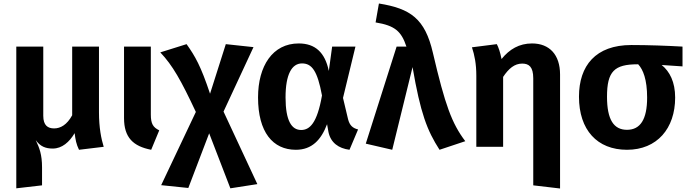

<svg xmlns="http://www.w3.org/2000/svg" viewBox="-20 -838 3931 1096"><path d="M572 0C558 -45 545 -109 545 -197V-572H392V-180C362 -125 325 -105 289 -105C253 -105 227 -122 227 -177V-572H73V237L220 220V118C220 44 205 6 184 -38C210 -2 240 10 281 10C334 10 376 -27 406 -78C411 -40 415 -16 431 17Z M841 -572H688V-164C688 -53 740 -3 843 17L889 -94C854 -111 841 -131 841 -184Z M1256 -201 1427 -569 1269 -586 1179 -303C1126 -462 1094 -517 1045 -586L895 -539C966 -464 1013 -380 1098 -199L900 219L1055 235L1174 -77L1295 237L1449 213Z M1685 -590C1536 -590 1453 -461 1453 -282C1453 -84 1537 17 1669 17C1760 17 1813 -39 1847 -129L1855 -84C1868 -23 1913 9 1975 17L2024 -99C1992 -107 1976 -123 1967 -157L1938 -279L2009 -572H1876L1857 -433C1835 -539 1779 -590 1685 -590ZM1704 -476C1760 -476 1792 -434 1818 -293C1790 -133 1747 -96 1699 -96C1645 -96 1610 -148 1610 -282C1610 -414 1646 -476 1704 -476Z M2143 -818 2124 -710C2235 -692 2271 -659 2300 -572H2244L2068 -18L2219 17L2335 -455C2380 -192 2418 -93 2489 17L2636 -32C2559 -134 2521 -237 2451 -537C2406 -731 2324 -789 2143 -818Z M3017 -590C2944 -590 2888 -557 2843 -501C2835 -541 2826 -567 2816 -586L2674 -568C2689 -523 2699 -473 2699 -406V0H2852V-399C2884 -447 2917 -475 2961 -475C2999 -475 3024 -457 3024 -391V220L3177 238V-413C3177 -525 3117 -590 3017 -590Z M3876 -572C3787 -577 3682 -581 3584 -581C3380 -581 3285 -463 3285 -286C3285 -96 3389 17 3559 17C3731 17 3834 -105 3834 -281C3834 -370 3803 -430 3757 -467L3876 -459ZM3559 -97C3484 -97 3445 -154 3445 -286C3445 -431 3487 -471 3620 -471H3623C3651 -441 3674 -384 3674 -281C3674 -156 3635 -97 3559 -97Z"/></svg>

Font: Glow Sans TC Normal
Style: Bold
Weight: 700
Designer: Ryoko NISHIZUKA (kana, bopomofo & ideographs); Paul D. Hunt (Latin, Greek & Cyrillic); Sandoll Communications, Soo-young
Version: Version 0.93